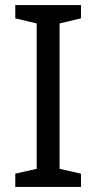

<svg xmlns="http://www.w3.org/2000/svg" viewBox="-20 -734 379 754"><path d="M298 0H40V-52L124 -71V-642L40 -662V-714H298V-662L214 -642V-71L298 -52Z"/></svg>

Font: lsinhala05
Style: Book
Weight: 400
Designer: Jelle Bosma - Monotype Design Team
Foundry: Monotype Imaging Inc.
Version: Version 2.003